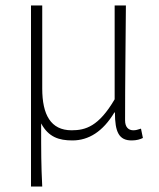

<svg xmlns="http://www.w3.org/2000/svg" viewBox="-20 -500 581 700"><path d="M93 180H134C130 99 130 60 130 -50C157 0 195 12 244 12C303 12 355 -20 397 -90H399C399 -18 414 12 460 12C478 12 491 8 501 3L494 -31C482 -27 475 -25 466 -25C449 -25 436 -36 436 -61C436 -199 438 -338 439 -480H398V-138C340 -39 292 -25 241 -25C165 -25 134 -82 134 -177V-480H93Z"/></svg>

Font: Source Sans Pro Light
Style: Regular
Weight: 300
Designer: Paul D. Hunt
Foundry: Adobe Systems Incorporated
Version: Version 3.006;hotconv 1.0.111;makeotfexe 2.5.65597